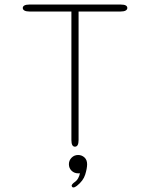

<svg xmlns="http://www.w3.org/2000/svg" viewBox="-20 -639 659 843"><path d="M510.5 -619Q539 -619 539 -604Q539 -597 531.8 -592.8Q524.5 -588.5 510.5 -588.5H325V-24Q325 5 309 5Q293.5 5 293.5 -24V-588.5H108.5Q94.5 -588.5 87.2 -592.8Q80 -597 80 -604Q80 -611 87.2 -615Q94.5 -619 108.5 -619ZM323 41.5Q339 41.5 350.8 52.2Q362.5 63 362.5 82Q362.5 100.5 354 127.8Q345.5 155 317.5 177Q313 180.5 309.2 182.2Q305.5 184 302 184Q298.5 184 296.5 181.2Q294.5 178.5 294.5 177Q294.5 173.5 297.8 169.5Q301 165.5 306.5 161.5Q317 154.5 323 143.8Q329 133 331 121.5Q330 122 327.2 122Q324.5 122 323 122Q306 122 294.2 110.5Q282.5 99 282.5 82Q282.5 65.5 294.2 53.5Q306 41.5 323 41.5Z"/></svg>

Font: Sono ExtraLight Monospace ExtraLight
Style: Regular
Weight: 250
Version: Version 2.112